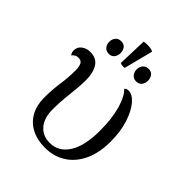

<svg xmlns="http://www.w3.org/2000/svg" viewBox="-215 -886 1024 1024"><g transform="rotate(45 296.5 -374.5)"><path d="M299.1 13.4Q240.5 13.4 197.3 -9.2Q154.2 -31.8 131 -73.7Q107.8 -115.5 107.8 -172.9Q107.8 -231.2 115.8 -286.2Q123.8 -341.1 123.8 -392.9Q123.8 -422.4 116 -437.7Q108.2 -453.1 86.4 -453.1Q73.7 -453.1 65 -447.3Q56.2 -441.6 50.4 -433.9Q40.9 -446.6 40.9 -461.8Q40.9 -488.5 61.3 -504Q81.6 -519.4 110.1 -519.4Q157.1 -519.4 178.5 -485.4Q199.9 -451.5 199.9 -396Q199.9 -363.5 195.9 -325.3Q191.9 -287 187.9 -245.5Q183.9 -204.1 183.9 -162.3Q183.9 -95.5 215.2 -59.2Q246.4 -22.9 299.1 -22.9Q366.2 -22.9 404.7 -83.7Q443.3 -144.4 443.3 -259.7Q443.3 -350.4 424.2 -416.4Q405.1 -482.4 376.5 -507.5Q383.1 -518 399.8 -518Q429.1 -518 457.6 -484.9Q486.2 -451.8 505.4 -393Q524.7 -334.1 524.7 -256.9Q524.7 -173.5 496.5 -112.8Q468.2 -52.1 417.3 -19.3Q366.4 13.4 299.1 13.4ZM299.5 -589Q292.2 -587.5 281.7 -588.3Q271.1 -589.1 266.3 -593.1L272 -759.4Q282.4 -761.7 295.1 -761.8Q307.8 -762 320.3 -760.3Q332.8 -758.5 341.5 -753.2ZM186.4 -581.5Q165.4 -581.5 153.9 -595.7Q142.5 -609.9 142.5 -629Q142.5 -648.5 153.9 -662.5Q165.4 -676.5 186.4 -676.5Q206.9 -676.5 217.7 -662.5Q228.4 -648.5 228.4 -629Q228.4 -609.9 217.7 -595.7Q206.9 -581.5 186.4 -581.5ZM393.9 -580.5Q372.9 -580.5 361.5 -594.8Q350 -609 350 -628.1Q350 -647.6 361.5 -661.6Q372.9 -675.6 393.9 -675.6Q414.5 -675.6 425.2 -661.6Q435.9 -647.6 435.9 -628.1Q435.9 -609 425.2 -594.8Q414.5 -580.5 393.9 -580.5Z"/></g></svg>

Font: Arima Thin
Style: Regular
Weight: 100
Designer: Joana Correia and Natanael Gama
Foundry: NDISCOVER
Version: Version 1.101;gftools[0.9.23]